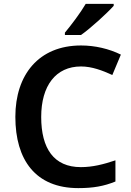

<svg xmlns="http://www.w3.org/2000/svg" viewBox="-20 -958 675 988"><path d="M565 -928V-938H421C395 -893 345 -827 314 -790V-778H397C447 -813 532 -891 565 -928ZM397 -616C453 -616 508 -595 558 -572L602 -677C541 -707 469 -724 397 -724C179 -724 59 -573 59 -357C59 -135 163 10 383 10C460 10 515 0 574 -24V-133C512 -112 456 -98 396 -98C257 -98 192 -194 192 -356C192 -517 267 -616 397 -616Z"/></svg>

Font: Noto Sans Gurmukhi SemiBold
Style: Regular
Weight: 600
Designer: Jelle Bosma - Monotype Design Team
Foundry: Monotype Imaging Inc.
Version: Version 2.004